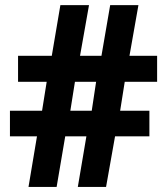

<svg xmlns="http://www.w3.org/2000/svg" viewBox="-20 -733 655 753"><path d="M596.2 -412.1V-514.2H487.8L522.9 -712.9H412.1L377.9 -514.2H293.9L329.1 -712.9H216.8L183.1 -514.2H50.8V-412.1H163.1L145 -298.8H19V-198.2H125L91.8 0H202.1L235.8 -198.2H318.8L285.2 0H396L431.2 -198.2H565.9V-298.8H451.2L469.2 -412.1ZM273.9 -412.1H356.9L339.8 -298.8H255.9Z"/></svg>

Font: Avrile Sans
Style: Bold
Weight: 700
Designer: Monotype Design Team, Google (font), Stefan Peev (BGR Cyrillic), Cristiano Sobral (main changes)
Foundry: The Avrile Sans Project Authors
Version: Version 3.110